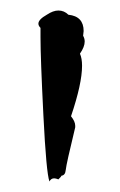

<svg xmlns="http://www.w3.org/2000/svg" viewBox="-20 -819 229 365"><path d="M74 -474Q77 -480 83 -480Q86 -480 91 -478Q97 -484 97 -485H96Q104 -485 105 -496Q106 -507 123 -577V-580Q123 -588 115 -598Q136 -660 136 -694Q136 -708 132 -717Q141 -730 141 -740Q141 -746 138 -751L139 -760Q139 -788 110 -791Q102 -799 91 -799Q81 -799 69 -791Q53 -782 53 -774Q53 -770 57 -766V-748Q57 -709 62.5 -599.5Q68 -490 74 -474Z"/></svg>

Font: Xiaobo Songti 小帛宋体
Style: Regular
Weight: 400
Version: Version 1.501;March 17, 2024;FontCreator 14.0.0.2814 64-bit